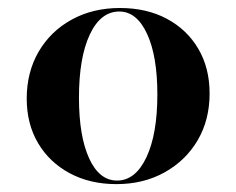

<svg xmlns="http://www.w3.org/2000/svg" viewBox="-20 -449 591 480"><path d="M271 11.3Q204.8 11.3 154 -16.1Q103.2 -43.5 75 -91.5Q46.8 -139.5 46.8 -202.4Q46.8 -268.5 76.6 -319.8Q106.5 -371 159.3 -400Q212.1 -429 279.8 -429Q346.8 -429 397.2 -402Q447.6 -375 475.8 -327Q504 -279 504 -215.3Q504 -149.2 474.2 -98.4Q444.4 -47.6 391.5 -18.1Q338.7 11.3 271 11.3ZM272.6 2.4Q318.5 2.4 346 -55.6Q373.4 -113.7 373.4 -212.9Q373.4 -308.9 347.6 -364.5Q321.8 -420.2 278.2 -420.2Q231.5 -420.2 204.4 -362.5Q177.4 -304.8 177.4 -204.8Q177.4 -108.9 202.8 -53.2Q228.2 2.4 272.6 2.4Z"/></svg>

Font: Playfair 144pt SemiCondensed ExtraBold
Style: Regular
Weight: 800
Width: 4
Designer: Claus Eggers Sørensen
Foundry: Claus Eggers Sørensen
Version: Version 2.203